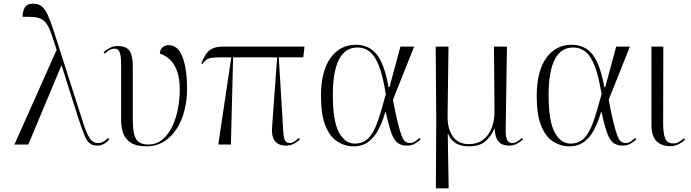

<svg xmlns="http://www.w3.org/2000/svg" viewBox="-20 -791 3780 1051"><path d="M59 0 290 -518 275 -564Q260 -613 246.5 -641Q233 -669 215 -681.5Q197 -694 171 -697Q145 -700 104 -699Q103 -728 115.5 -749.5Q128 -771 162 -771Q189 -771 207.5 -757Q226 -743 241 -710Q256 -677 275 -619L420 -166Q440 -99 455 -65Q470 -31 484 -19.5Q498 -8 515 -8Q534 -8 548 -17Q562 -26 572 -36L578 -28Q551 6 512 6Q487 6 471 -6.5Q455 -19 441 -53.5Q427 -88 406 -153L318 -430H315L135 0Z M782 10Q728 10 698 -8.5Q668 -27 655.5 -59Q643 -91 643 -131V-433Q643 -486 635 -505.5Q627 -525 607 -525Q598 -525 584.5 -519.5Q571 -514 553 -497L547 -505Q562 -519 581 -529Q600 -539 623 -539Q673 -539 690 -511.5Q707 -484 707 -431V-131Q707 -60 725 -30Q743 0 791 0Q837 0 870 -28Q903 -56 924 -101Q945 -146 954.5 -198.5Q964 -251 964 -300Q964 -367 947 -408Q930 -449 904.5 -470Q879 -491 855 -497Q856 -521 870.5 -532.5Q885 -544 903 -544Q955 -544 979.5 -478Q1004 -412 1004 -305Q1004 -243 989.5 -186Q975 -129 946.5 -85Q918 -41 876.5 -15.5Q835 10 782 10Z M1175 0 1246 -477H1187Q1156 -477 1138.5 -474.5Q1121 -472 1110 -464Q1099 -456 1088 -441L1082 -444Q1094 -474 1107.5 -494.5Q1121 -515 1143.5 -525.5Q1166 -536 1206 -536H1647L1640 -477H1506L1530 -81Q1532 -37 1540 -22.5Q1548 -8 1566 -8Q1588 -8 1616 -36L1622 -28Q1601 -9 1583 -1.5Q1565 6 1546 6Q1458 6 1470 -104L1497 -477H1256L1244 0Z M1916 10Q1868 10 1827 -16Q1786 -42 1761.5 -102.5Q1737 -163 1737 -265Q1737 -401 1789 -473.5Q1841 -546 1929 -546Q1999 -546 2041.5 -494Q2084 -442 2107 -314H2112L2172 -536H2247L2131 -245Q2146 -165 2158 -117Q2170 -69 2179.5 -45.5Q2189 -22 2200 -15Q2211 -8 2224 -8Q2239 -8 2253.5 -18Q2268 -28 2276 -36L2282 -28Q2271 -17 2252.5 -5.5Q2234 6 2208 6Q2177 6 2157 -8.5Q2137 -23 2122.5 -62.5Q2108 -102 2092 -177H2089Q2074 -126 2052.5 -83.5Q2031 -41 1997.5 -15.5Q1964 10 1916 10ZM1922 -5Q1966 -5 1995 -33Q2024 -61 2045.5 -121Q2067 -181 2092 -276Q2076 -374 2054.5 -429.5Q2033 -485 2004 -508Q1975 -531 1937 -531Q1802 -531 1802 -270Q1802 -127 1835.5 -66Q1869 -5 1922 -5Z M2366 240 2368 -131 2365 -536H2435L2430 -157Q2429 -87 2458.5 -44.5Q2488 -2 2547 -2Q2593 -2 2624 -25.5Q2655 -49 2671 -89.5Q2687 -130 2687 -179L2684 -536H2755L2748 -77Q2748 -42 2756 -25Q2764 -8 2785 -8Q2799 -8 2812 -16.5Q2825 -25 2837 -36L2843 -28Q2829 -15 2810.5 -4.5Q2792 6 2767 6Q2729 6 2709.5 -15.5Q2690 -37 2688 -86H2686Q2666 -41 2634.5 -15.5Q2603 10 2548 10Q2499 10 2471.5 -9.5Q2444 -29 2433 -58H2431L2436 240Z M3097 10Q3049 10 3008 -16Q2967 -42 2942.5 -102.5Q2918 -163 2918 -265Q2918 -401 2970 -473.5Q3022 -546 3110 -546Q3180 -546 3222.5 -494Q3265 -442 3288 -314H3293L3353 -536H3428L3312 -245Q3327 -165 3339 -117Q3351 -69 3360.5 -45.5Q3370 -22 3381 -15Q3392 -8 3405 -8Q3420 -8 3434.5 -18Q3449 -28 3457 -36L3463 -28Q3452 -17 3433.5 -5.5Q3415 6 3389 6Q3358 6 3338 -8.5Q3318 -23 3303.5 -62.5Q3289 -102 3273 -177H3270Q3255 -126 3233.5 -83.5Q3212 -41 3178.5 -15.5Q3145 10 3097 10ZM3103 -5Q3147 -5 3176 -33Q3205 -61 3226.5 -121Q3248 -181 3273 -276Q3257 -374 3235.5 -429.5Q3214 -485 3185 -508Q3156 -531 3118 -531Q2983 -531 2983 -270Q2983 -127 3016.5 -66Q3050 -5 3103 -5Z M3649 9Q3601 9 3573.5 -18.5Q3546 -46 3546 -108V-536H3611L3610 -115Q3610 -61 3621 -33.5Q3632 -6 3666 -6Q3684 -6 3697.5 -14.5Q3711 -23 3724 -34L3730 -26Q3718 -14 3696.5 -2.5Q3675 9 3649 9Z"/></svg>

Font: Noto Serif Display Light
Style: Regular
Weight: 300
Designer: Monotype Design Team
Foundry: Monotype Imaging Inc.
Version: Version 2.009